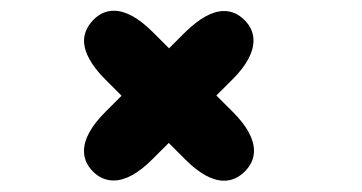

<svg xmlns="http://www.w3.org/2000/svg" viewBox="-20 -464 659 350"><path d="M149.5 -151.3Q133.1 -167.8 133.1 -188.6Q133.1 -221 171.9 -259.8L317.5 -405.2Q357.1 -443.9 388.3 -443.9Q409.2 -443.9 425.6 -427.6Q442.1 -411.1 442.1 -390.3Q442.1 -357.5 403.7 -319.1L257.9 -173.8Q219.2 -135 187.2 -135Q165.8 -135 149.5 -151.3ZM426.2 -151.3Q409.3 -134.6 388.5 -134.6Q356.4 -134.6 317.7 -173.3L172 -319.1Q133.2 -358.1 133.2 -389.9Q133.2 -409.9 150 -427.6Q166.4 -444.4 187.6 -444.4Q219.6 -444.4 258.4 -405.6L404.6 -259.8Q443 -221.4 443 -189Q443 -168.2 426.2 -151.3Z"/></svg>

Font: Sono ExtraLight
Style: Regular
Weight: 200
Designer: Tyler Finck
Foundry: Tyler Finck
Version: Version 2.112